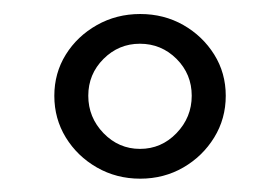

<svg xmlns="http://www.w3.org/2000/svg" viewBox="-20 -726 409 281"><path d="M185.2 -464.5Q150.4 -464.5 121.8 -480.9Q93.2 -497.3 76.3 -524.8Q59.5 -552.3 59.5 -585.7Q59.5 -619.1 76.3 -646.1Q93.1 -673.1 121.8 -689.3Q150.5 -705.5 185.2 -705.5Q219.9 -705.5 248.3 -689.4Q276.6 -673.2 293.5 -646.2Q310.4 -619.2 310.4 -585.8Q310.4 -552.3 293.5 -524.8Q276.6 -497.3 248.3 -480.9Q219.9 -464.5 185.2 -464.5ZM184.9 -508.1Q216.1 -508.1 238.3 -531.1Q260.6 -554.2 260.6 -585.9Q260.6 -617.5 238.4 -639.8Q216.1 -662 184.7 -662Q153.8 -662 131.5 -639.8Q109.2 -617.5 109.2 -585.9Q109.2 -554.2 131.5 -531.1Q153.8 -508.1 184.9 -508.1Z"/></svg>

Font: Arima Thin
Style: Regular
Weight: 100
Designer: Joana Correia and Natanael Gama
Foundry: NDISCOVER
Version: Version 1.101;gftools[0.9.23]